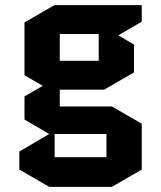

<svg xmlns="http://www.w3.org/2000/svg" viewBox="-20 -520 625 745"><path d="M55 138V68L171 0L75 -56V-146L146 -187L75 -228V-433L191 -500H530V-436L439 -383L500 -347V-239L384 -172H212V-107H414L530 -40V138L414 205H171ZM393 0H192V90H393ZM212 -388V-284H363V-388Z"/></svg>

Font: Quantico
Style: Bold
Weight: 700
Designer: Matt Desmond
Foundry: MADtype
Version: Version 2.002